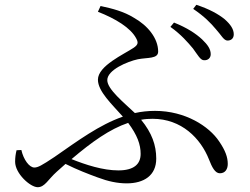

<svg xmlns="http://www.w3.org/2000/svg" viewBox="-20 -768 1040 800"><path d="M690 -656C735 -624 763 -591 784 -566C804 -539 815 -517 830 -517C846 -516 858 -526 858 -542C858 -563 846 -581 822 -604C796 -628 760 -652 705 -674ZM566 -127C566 -84 538 -58 473 -58C409 -58 338 -81 278 -105C363 -177 437 -230 514 -256C552 -205 566 -166 566 -127ZM388 -719C462 -690 524 -652 547 -609C557 -591 556 -582 537 -569C497 -542 388 -494 388 -436C388 -387 447 -333 492 -282C394 -248 305 -182 207 -114C153 -78 138 -70 123 -70C102 -70 78 -103 69 -143L49 -142C45 -126 43 -111 43 -94C43 -45 106 12 137 12C167 12 180 -20 217 -53L253 -85C303 -60 348 -43 386 -29C431 -12 470 -4 508 -4C580 -4 631 -37 631 -107C631 -163 613 -214 568 -269C584 -272 600 -273 616 -273C736 -273 816 -192 851 -103C863 -72 876 -46 896 -46C919 -46 929 -64 929 -85C929 -113 919 -141 893 -179C851 -242 752 -306 626 -306C597 -306 569 -303 542 -297C497 -340 427 -396 427 -434C427 -477 512 -512 554 -521C594 -529 639 -522 639 -553C639 -609 595 -662 538 -694C496 -720 450 -732 399 -743ZM785 -731C832 -699 857 -673 879 -647C902 -622 912 -599 928 -599C942 -599 954 -607 954 -625C954 -646 941 -666 916 -688C890 -709 853 -730 798 -748Z"/></svg>

Font: Source Han Serif
Style: Regular
Weight: 400
Designer: Ryoko NISHIZUKA 西塚涼子 (kana & ideographs); Frank Grießhammer (Latin, Greek & Cyrillic); Wenlong ZHANG 张文龙 (bopomofo); San
Foundry: Adobe Systems Incorporated
Version: Version 1.001;PS 1.001;hotconv 16.6.54;makeotf.lib2.5.65590